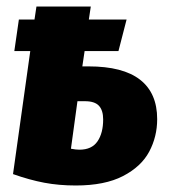

<svg xmlns="http://www.w3.org/2000/svg" viewBox="-20 -552 524 590"><path d="M463 -186Q463 -132 438.5 -86Q414 -40 358 -11Q302 18 213 18Q161 18 116 9.5Q71 1 20 -17L73 -395H24L38 -492H86L92 -532H259L253 -492H369L344 -395H240L233 -348H252Q358 -348 410.5 -307Q463 -266 463 -186ZM297 -185Q297 -213 284 -227Q271 -241 241 -241H218L198 -95Q213 -92 224 -92Q262 -92 279.5 -117.5Q297 -143 297 -185Z"/></svg>

Font: Fira Sans Condensed ExtraBold
Style: Italic
Weight: 800
Width: 3
Italic angle: -8°
Designer: bBox Type GmbH & Carrois Corporate GbR & Edenspiekermann AG
Foundry: bBox Type GmbH & Carrois Corporate GbR & Edenspiekermann AG
Version: Version 4.301